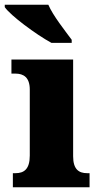

<svg xmlns="http://www.w3.org/2000/svg" viewBox="-43 -786 416 806"><path d="M173 -606H258V-619C230 -657 179 -721 160 -766H-23V-756C1 -721 107 -642 173 -606ZM11 0H333V-59H323C288 -59 264 -75 264 -130V-536H5V-477H22C56 -477 82 -461 82 -410V-133C82 -76 58 -59 22 -59H11Z"/></svg>

Font: Noto Serif Tamil SemiCondensed Black
Style: Italic
Weight: 900
Width: 4
Italic angle: -12°
Designer: Indian Type Foundry, Tom Grace, and the Monotype Design Team
Foundry: Monotype Imaging Inc.
Version: Version 2.003